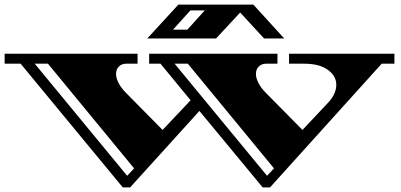

<svg xmlns="http://www.w3.org/2000/svg" viewBox="-50 -790 1733 829"><path d="M480 19 39 -515H-30V-558H544V-515H495Q476 -515 463.5 -503Q451 -491 451 -470Q451 -454 461.5 -432.5Q472 -411 496 -387L652 -229L773 -357L643 -515H594V-558H1148V-515H1099Q1080 -515 1067.5 -503Q1055 -491 1055 -470Q1055 -454 1065.5 -432.5Q1076 -411 1100 -387L1256 -229L1366 -346Q1385 -366 1393.5 -385.5Q1402 -405 1402 -424Q1402 -462 1365.5 -488.5Q1329 -515 1263 -515H1198V-558H1653V-515H1598L1116 19H1084L811 -311L512 19ZM499 -31 529 -63 157 -515H100ZM1103 -31 1133 -63 761 -515H704ZM586 -624 720 -770H1044L1177 -624H1090L987 -736L883 -624ZM697 -662H759L834 -745H772Z"/></svg>

Font: Diplomata
Style: Regular
Weight: 400
Designer: Eduardo Rodriguez Tunni
Foundry: Eduardo Rodriguez Tunni
Version: Version 1.002; ttfautohint (v1.8.4.7-5d5b);gftools[0.9.23]